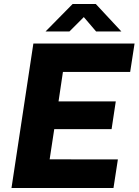

<svg xmlns="http://www.w3.org/2000/svg" viewBox="-20 -941 694 961"><path d="M37.5 0 147 -723H653.5L631.5 -581H295L273 -433.5H559.5L538.5 -294.5H251.5L228.5 -143.5L570 -143L548 0ZM208 -783.5 343.5 -921H459.5L587.5 -783.5H461L399.5 -855.5L327.5 -783.5Z"/></svg>

Font: Public Sans Thin ExtraBold
Style: Italic
Weight: 800
Italic angle: -8°
Version: Version 2.001